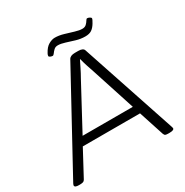

<svg xmlns="http://www.w3.org/2000/svg" viewBox="-195 -1002 1119 1159"><g transform="rotate(-30 365.0 -422.0)"><path d="M24 2Q-5 2 -5 -12Q-5 -15 -1 -24L359 -683Q369 -702 402 -702H425Q459 -702 465 -683L685 -24Q686 -20 687 -17Q688 -14 688 -12Q688 2 655 2H648Q634 2 627.5 -0.5Q621 -3 617 -14L560 -189H161L67 -14Q61 -3 52 -0.5Q43 2 30 2ZM356 -550 192 -245H542L443 -550Q435 -573 426 -600.5Q417 -628 411 -653H409Q399 -633 385.5 -605.5Q372 -578 356 -550ZM277 -753Q271 -753 262 -756.5Q253 -760 253 -766Q253 -773 258 -782Q276 -816 299 -829Q322 -842 342 -842Q371 -842 403 -832.5Q435 -823 464.5 -814Q494 -805 514 -805Q532 -805 542.5 -815Q553 -825 559 -835.5Q565 -846 570 -846Q578 -846 587 -841Q596 -836 596 -831Q596 -824 582 -801Q568 -778 551.5 -767Q535 -756 507 -756Q475 -756 443.5 -765.5Q412 -775 384 -784Q356 -793 335 -793Q318 -793 307.5 -783Q297 -773 290 -763Q283 -753 277 -753Z"/></g></svg>

Font: Asap Expanded Expanded Light
Style: Italic
Weight: 300
Width: 7
Italic angle: -6°
Designer: Pablo Cosgaya
Foundry: Omnibus-Type
Version: Version 3.001; ttfautohint (v1.8.4.7-5d5b)